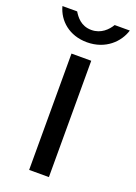

<svg xmlns="http://www.w3.org/2000/svg" viewBox="-155 -765 582 822"><g transform="rotate(20 135.5 -354.0)"><path d="M88 -530V0H178V-530ZM220 -708C205 -683 177 -654 133 -654C85 -654 62 -687 49 -708H-18C-2 -647 52 -598 133 -598C218 -598 272 -652 289 -708Z"/></g></svg>

Font: Cheyenne Sans
Style: Regular
Weight: 400
Designer: The Public Sans project authors (U.S. Web Design System), Libre Franklin designed by Pablo Impallari and Rodrigo Fuenzal
Foundry: The Cheyenne Sans Project Authors
Version: Version 2.007